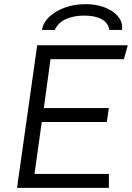

<svg xmlns="http://www.w3.org/2000/svg" viewBox="-20 -904 635 924"><path d="M595 -686 576 -619H223L191 -384H504L494 -317H181L146 -67H504V0H62L159 -686ZM568 -772Q568 -764 567 -760H506Q501 -795 468.5 -812Q436 -829 385 -829Q335 -829 297 -812Q259 -795 244 -760H182Q187 -794 216.5 -822.5Q246 -851 292.5 -867.5Q339 -884 392 -884Q442 -884 482 -869Q522 -854 545 -828.5Q568 -803 568 -772Z"/></svg>

Font: Chivo Light Italic
Style: Regular
Weight: 300
Italic angle: -8.05°
Designer: Hector Gatti
Foundry: Omnibus-Type
Version: Version 1.007